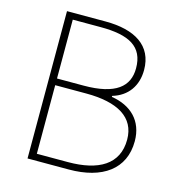

<svg xmlns="http://www.w3.org/2000/svg" viewBox="-108 -820 847 914"><g transform="rotate(15 316.0 -363.0)"><path d="M110 0H313C478 0 582 -73 582 -211C582 -312 518 -372 422 -387V-392C497 -414 537 -473 537 -550C537 -670 445 -726 300 -726H110ZM147 -404V-694H285C425 -694 498 -655 498 -548C498 -458 436 -404 278 -404ZM147 -33V-371H300C455 -371 545 -319 545 -209C545 -87 451 -33 300 -33Z"/></g></svg>

Font: Noto Sans CJK Thin
Style: Regular
Weight: 100
Designer: Ryoko NISHIZUKA (kana & ideographs); Paul D. Hunt (Latin, Greek & Cyrillic); Wenlong ZHANG (bopomofo); Sandoll Communica
Foundry: Adobe Systems Incorporated
Version: Version 1.000;PS 1;hotconv 1.0.78;makeotf.lib2.5.61930